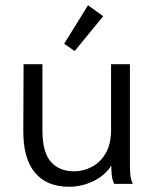

<svg xmlns="http://www.w3.org/2000/svg" viewBox="-20 -702 590 733"><path d="M243 11Q158 11 113 -43.5Q68 -98 69 -204L70 -457H142V-204Q142 -121 174 -84.5Q206 -48 263 -48Q298 -48 330.5 -65Q363 -82 383.5 -117Q404 -152 404 -206V-457H476V-71Q476 -53 477.5 -35.5Q479 -18 487 0H416Q408 -17 406.5 -35Q405 -53 405 -70Q381 -32 336.5 -10.5Q292 11 243 11ZM265 -507 225 -535 316 -682 374 -640Z"/></svg>

Font: Inconsolata SemiExpanded
Style: Regular
Weight: 400
Width: 6
Monospace: yes
Designer: Raph Levien, Cyreal, Brenton Simpson
Foundry: Raph Levien, Cyreal, Google
Version: Version 3.000; ttfautohint (v1.8.2.53-6de2)